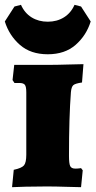

<svg xmlns="http://www.w3.org/2000/svg" viewBox="-35 -773 396 796"><path d="M22 -69Q55 -76 64.5 -87.5Q74 -99 74 -132V-390Q74 -414 68 -421.5Q62 -429 45 -429H25L17 -441L24 -504H162Q200 -504 246.5 -505.5Q293 -507 311 -507L305 -431Q277 -427 269 -420Q261 -413 259 -391Q251 -287 251 -127Q251 -95 256 -84.5Q261 -74 277 -74Q288 -74 294 -75Q300 -76 301 -76L308 -67L301 3Q284 3 239.5 1.5Q195 0 158 0Q113 0 71.5 1Q30 2 15 3ZM-15 -684 25 -746 52 -753Q67 -719 96 -701Q125 -683 163 -683Q201 -683 230 -701Q259 -719 274 -753L301 -746L341 -684Q323 -626 278.5 -587Q234 -548 163 -548Q92 -548 47.5 -587Q3 -626 -15 -684Z"/></svg>

Font: Alegreya SC Black
Style: Regular
Weight: 900
Designer: Juan Pablo del Peral
Foundry: Huerta Tipografica
Version: Version 2.007; ttfautohint (v1.6)